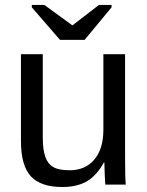

<svg xmlns="http://www.w3.org/2000/svg" viewBox="-20 -748 596 778"><path d="M153.3 -528.3H64.9V-176.3C64.9 -109.9 78.4 -62.3 105.2 -33.4C132.1 -4.6 174.5 9.8 232.4 9.8C271.8 9.8 304.8 2.2 331.3 -12.9C357.8 -28.1 381.2 -53.9 401.4 -90.3H402.8C403.5 -64.6 404.1 -47.1 404.5 -37.8C405 -28.6 405.4 -20.3 405.8 -13.2C406.1 -6 406.4 -1.6 406.7 0H489.7C487.8 -13.7 486.8 -51.3 486.8 -112.8V-528.3H398.9V-222.2C398.9 -170.7 386.7 -130.5 362.3 -101.6C337.9 -72.6 304.5 -58.1 262.2 -58.1C233.2 -58.1 211.3 -62.3 196.3 -70.8C181.3 -79.3 170.4 -93.1 163.6 -112.3C156.7 -131.5 153.3 -158.5 153.3 -193.4ZM322.8 -586.4 432.1 -718.3V-728H380.9L273.9 -645.5H272.9L159.7 -728H108.9V-718.3L223.1 -586.4Z"/></svg>

Font: Arimo
Style: Regular
Weight: 400
Designer: Steve Matteson
Foundry: Monotype Imaging Inc.
Version: Version 1.32